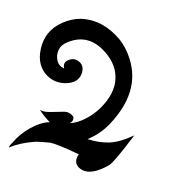

<svg xmlns="http://www.w3.org/2000/svg" viewBox="-76 -510 552 587"><g transform="rotate(15 200.0 -216.0)"><path d="M111 -437Q177 -452 241 -407Q267 -388 286 -358Q344 -268 280 -150Q261 -114 226 -87Q261 -85 292 -94Q323 -103 361 -135Q323 -41 311 -28Q266 17 233 8Q209 1 209 -20Q209 -30 213 -35Q144 -48 119 -47Q88 -42 74 -38Q30 -23 0 0Q1 -8 7 -17Q21 -48 48 -74Q75 -100 101 -107Q76 -122 61 -137Q71 -131 94 -137.5Q117 -144 134 -149Q151 -154 166 -142Q172 -131 161 -120Q183 -127 204.5 -146.5Q226 -166 240 -190Q270 -242 261 -285.5Q252 -329 210 -357Q147 -400 91 -358Q73 -345 70 -327.5Q67 -310 75 -295Q83 -280 101 -277Q90 -297 113 -309Q121 -314 132.5 -311.5Q144 -309 150.5 -301Q157 -293 157 -279.5Q157 -266 149.5 -255Q142 -244 125 -237.5Q108 -231 90.5 -232Q73 -233 56.5 -242.5Q40 -252 29 -270Q18 -288 16.5 -316Q15 -344 25.5 -368Q36 -392 60 -411Q84 -430 111 -437Z"/></g></svg>

Font: SOV_mook
Style: Book
Weight: 400
Version: Version 1.00